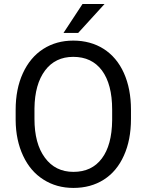

<svg xmlns="http://www.w3.org/2000/svg" viewBox="-20 -922 728 952"><path d="M294.9 -758.8H367.7L498.5 -902.3H389.2ZM629.4 -377.4C629.4 -446.8 617.7 -507.8 594.2 -560.1C547.4 -664.6 457 -720.7 343.3 -720.7C287.1 -720.7 237.8 -707 194.3 -679.2C150.9 -651.4 117.2 -610.8 93.3 -558.6C69.3 -506.3 57.6 -445.8 57.6 -377.4V-326.2C58.1 -259.3 70.8 -200.2 94.7 -149.4C118.7 -98.1 151.9 -59.1 195.3 -31.7C238.8 -3.9 288.1 9.8 344.2 9.8C401.4 9.8 451.7 -3.9 494.6 -31.2C537.6 -58.6 570.8 -98.1 594.2 -150.4C617.7 -202.1 629.4 -262.7 629.4 -332.5ZM536.1 -325.7C535.2 -243.2 518.1 -180.2 484.9 -136.2C451.7 -91.8 404.8 -69.8 344.2 -69.8C284.2 -69.8 236.8 -93.3 202.6 -140.1C168 -186.5 150.9 -251 150.9 -332.5V-384.8C151.9 -464.8 169.4 -527.3 203.6 -572.8C237.3 -617.7 284.2 -640.1 343.3 -640.1C404.3 -640.1 451.7 -617.7 485.4 -572.8C519 -527.3 536.1 -462.9 536.1 -378.4Z"/></svg>

Font: Roboto
Style: Regular
Weight: 400
Designer: Google
Version: Version 2.137; 2017